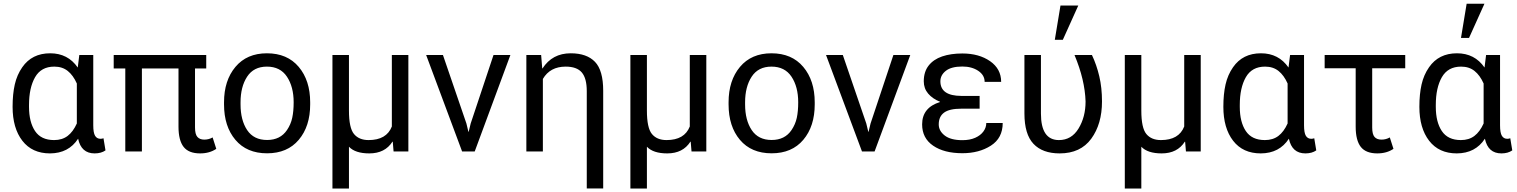

<svg xmlns="http://www.w3.org/2000/svg" viewBox="-20 -830 8312 1052"><path d="M276.5 -62.5Q320.5 -62.5 350.5 -85.2Q380.5 -108 401 -153.5V-372.5Q381 -417.5 351.2 -441.2Q321.5 -465 277.5 -465Q205.5 -465 172.2 -407Q139 -349 139 -255V-244.5Q139 -161.5 172 -112Q205 -62.5 276.5 -62.5ZM498.5 10.5Q425 10.5 408 -70Q356 10 254 10.5Q156 10.5 102.5 -58.8Q49 -128 49 -244.5Q49 -314.5 61 -367.2Q73 -420 102 -461.5Q155 -538 255 -538Q352 -538 406 -460L414.5 -528.5H491V-143.5Q491 -102.5 501 -86Q511 -69.5 530.5 -69.5Q539.5 -69.5 547 -72.5L558 -6Q534.5 10.5 498.5 10.5Z M1076.5 10.5Q1014 10.5 986 -25.2Q958 -61 958 -136V-455H757.5V0H666.5V-455H603V-528.5H1110V-455H1048.5V-131.5Q1048.5 -94.5 1061.5 -79.8Q1074.5 -65 1099.5 -65Q1124 -65 1145 -77L1165 -14.5Q1128.5 10.5 1076.5 10.5Z M1443.5 10Q1332 10 1269.8 -63.8Q1207.5 -137.5 1207.5 -258V-269.5Q1207.5 -389 1270 -463.5Q1332.5 -538 1442.5 -538Q1554 -538 1616.8 -463.5Q1679.5 -389 1679.5 -269.5V-258Q1679.5 -138 1617 -64Q1554.5 10 1443.5 10ZM1443.5 -63Q1516 -63 1552.5 -117.5Q1573.5 -148.5 1581.2 -184.5Q1589 -220.5 1589 -269.5Q1589 -354.5 1552.2 -409.8Q1515.5 -465 1442.5 -465Q1370 -465 1334 -409.8Q1298 -354.5 1298 -269.5V-258Q1298 -171.5 1334.2 -117.2Q1370.5 -63 1443.5 -63Z M1892 203H1801.5V-528.5H1892V-224Q1892 -129 1919.5 -95.8Q1947 -62.5 1999.5 -62.5Q2098 -62.5 2127 -137V-528.5H2217.5V0H2136.5L2132 -53.5L2130.5 -54Q2089.5 10.5 2003.5 10.5Q1926.5 10.5 1892 -26Z M2581 0H2512L2315 -528.5H2407L2535.5 -153.5L2546.5 -108H2548L2559 -153.5L2684 -528.5H2776.5Z M3285 202.5H3195V-330.5Q3195 -401 3167.8 -433Q3140.5 -465 3079.5 -465Q2994 -465 2954.5 -397.5V0H2864V-528.5H2945L2951 -455.5L2952.5 -455Q3006 -538 3107 -538Q3195 -538 3240 -491.2Q3285 -444.5 3285 -332.5Z M3524.5 203H3434V-528.5H3524.5V-224Q3524.5 -129 3552 -95.8Q3579.5 -62.5 3632 -62.5Q3730.5 -62.5 3759.5 -137V-528.5H3850V0H3769L3764.5 -53.5L3763 -54Q3722 10.5 3636 10.5Q3559 10.5 3524.5 -26Z M4208 10Q4096.5 10 4034.2 -63.8Q3972 -137.5 3972 -258V-269.5Q3972 -389 4034.5 -463.5Q4097 -538 4207 -538Q4318.5 -538 4381.2 -463.5Q4444 -389 4444 -269.5V-258Q4444 -138 4381.5 -64Q4319 10 4208 10ZM4208 -63Q4280.5 -63 4317 -117.5Q4338 -148.5 4345.8 -184.5Q4353.5 -220.5 4353.5 -269.5Q4353.5 -354.5 4316.8 -409.8Q4280 -465 4207 -465Q4134.5 -465 4098.5 -409.8Q4062.5 -354.5 4062.5 -269.5V-258Q4062.5 -171.5 4098.8 -117.2Q4135 -63 4208 -63Z M4772 0H4703L4506 -528.5H4598L4726.5 -153.5L4737.5 -108H4739L4750 -153.5L4875 -528.5H4967.5Z M5253 9.5Q5153 9.5 5092.8 -31.8Q5032.5 -73 5032.5 -148.5Q5032.5 -240.5 5130.5 -271V-272.5Q5089.5 -289 5065.5 -317.2Q5041.5 -345.5 5041.5 -384.5Q5041.5 -436.5 5068 -470.5Q5094.5 -504.5 5142 -520.8Q5189.5 -537 5253 -537Q5344 -537 5404.8 -494.8Q5465.5 -452.5 5465.5 -381.5H5375Q5375 -418.5 5339.8 -442Q5304.5 -465.5 5253 -465.5Q5192.5 -465.5 5162.5 -442Q5132.5 -418.5 5132.5 -384.5Q5132.5 -305 5247 -304.5H5347.5V-234.5H5247Q5182 -234.5 5152.8 -213Q5123.5 -191.5 5123.5 -148.5Q5123.5 -113 5156.2 -87.5Q5189 -62 5253 -62Q5294 -62 5323.2 -75Q5352.5 -88 5368.2 -109.5Q5384 -131 5384 -156H5474Q5474 -73.5 5409.2 -32Q5344.5 9.5 5253 9.5Z M5803.5 -612H5759.5L5790.5 -799.5H5888ZM5786 10.5Q5692 10.5 5642.5 -42Q5593 -94.5 5593 -208.5V-528.5H5683.5V-207.5Q5683.5 -62.5 5782 -62.5Q5851 -62.5 5889.5 -125.8Q5928 -189 5928 -274Q5924.5 -392 5867.5 -528.5H5963Q5988.5 -474.5 6003.2 -412Q6018 -349.5 6018 -274Q6018 -150.5 5959.2 -70Q5900.5 10.5 5786 10.5Z M6233.5 203H6143V-528.5H6233.5V-224Q6233.5 -129 6261 -95.8Q6288.5 -62.5 6341 -62.5Q6439.5 -62.5 6468.5 -137V-528.5H6559V0H6478L6473.5 -53.5L6472 -54Q6431 10.5 6345 10.5Q6268 10.5 6233.5 -26Z M6910.5 -62.5Q6954.5 -62.5 6984.5 -85.2Q7014.5 -108 7035 -153.5V-372.5Q7015 -417.5 6985.2 -441.2Q6955.5 -465 6911.5 -465Q6839.5 -465 6806.2 -407Q6773 -349 6773 -255V-244.5Q6773 -161.5 6806 -112Q6839 -62.5 6910.5 -62.5ZM7132.5 10.5Q7059 10.5 7042 -70Q6990 10 6888 10.5Q6790 10.5 6736.5 -58.8Q6683 -128 6683 -244.5Q6683 -314.5 6695 -367.2Q6707 -420 6736 -461.5Q6789 -538 6889 -538Q6986 -538 7040 -460L7048.5 -528.5H7125V-143.5Q7125 -102.5 7135 -86Q7145 -69.5 7164.5 -69.5Q7173.5 -69.5 7181 -72.5L7192 -6Q7168.5 10.5 7132.5 10.5Z M7526.5 10.5Q7464 10.5 7436 -25.2Q7408 -61 7408 -136V-456H7238V-528.5H7679.5V-456H7498.5V-131.5Q7498.5 -94.5 7511.2 -79.8Q7524 -65 7549.5 -65Q7574 -65 7595 -77L7615 -14.5Q7578.5 10.5 7526.5 10.5Z M8029 -622H7985L8016 -809.5H8113.5ZM8206.5 10.5Q8133 10.5 8116 -70Q8064 10 7962 10.5Q7864 10.5 7810.5 -58.8Q7757 -128 7757 -244.5Q7757 -314.5 7769 -367.2Q7781 -420 7810 -461.5Q7863 -538 7963 -538Q8060 -538 8114 -460L8122.5 -528.5H8199V-143.5Q8199 -102.5 8209 -86Q8219 -69.5 8238.5 -69.5Q8247.5 -69.5 8255 -72.5L8266 -6Q8242.5 10.5 8206.5 10.5ZM7984.5 -62.5Q8028.5 -62.5 8058.5 -85.2Q8088.5 -108 8109 -153.5V-372.5Q8089 -417.5 8059.2 -441.2Q8029.5 -465 7985.5 -465Q7913.5 -465 7880.2 -407Q7847 -349 7847 -255V-244.5Q7847 -161.5 7880 -112Q7913 -62.5 7984.5 -62.5Z"/></svg>

Font: Roberto Sans
Style: Regular
Weight: 400
Designer: Google (font) & Cristiano Sobral (main changes)
Version: Version 1.500; ttfautohint (v1.8.4.7-5d5b-dirty)